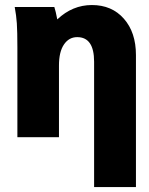

<svg xmlns="http://www.w3.org/2000/svg" viewBox="-20 -551 600 771"><path d="M39.1 -522.9H198.2Q203.6 -506.8 210 -473.1Q271 -530.8 349.1 -530.8Q429.2 -530.8 477.5 -475.8Q525.9 -420.9 525.9 -330.1V200.2H357.9V-303.2Q357.9 -401.9 290 -401.9Q256.8 -401.9 236.8 -372.3Q216.8 -342.8 216.8 -288.1V0H49.8V-359.9Q49.8 -425.3 47.6 -457.3Q45.4 -489.3 39.1 -522.9Z"/></svg>

Font: LT Superior Black
Style: Regular
Weight: 900
Designer: Daniel Lyons
Foundry: LyonsType
Version: Version 2.005